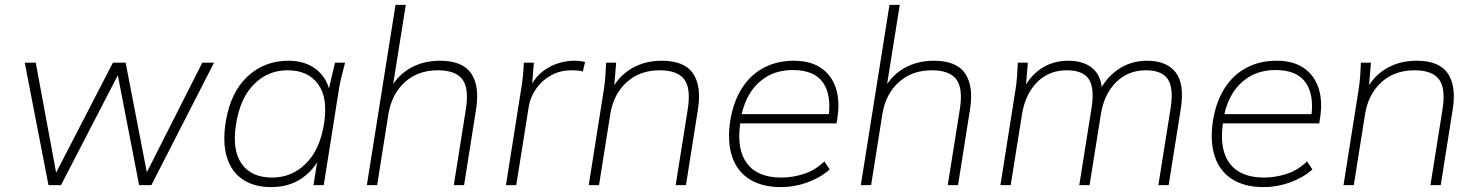

<svg xmlns="http://www.w3.org/2000/svg" viewBox="-20 -756 6028 784"><path d="M178 0 81 -500H126L216 -14H190L441 -500H493L587 -14H560L806 -500H854L598 0H548L453 -491H483L229 0Z M1087 8Q1018 8 971.5 -23Q925 -54 906.5 -114Q888 -174 902 -260Q922 -380 991 -444Q1060 -508 1158 -508Q1228 -508 1273.5 -471Q1319 -434 1329 -369H1317L1348 -500H1389Q1382 -472 1375 -445Q1368 -418 1364 -392L1302 0H1260L1281 -131H1295Q1267 -66 1214 -29Q1161 8 1087 8ZM1091 -31Q1171 -31 1228.5 -87.5Q1286 -144 1303 -250Q1320 -356 1279 -412.5Q1238 -469 1154 -469Q1074 -469 1017.5 -412.5Q961 -356 944 -250Q927 -144 966.5 -87.5Q1006 -31 1091 -31Z M1478 0 1595 -736H1637L1580 -379H1566Q1596 -442 1650.5 -475Q1705 -508 1776 -508Q1869 -508 1904 -456Q1939 -404 1924 -310L1875 0H1833L1882 -308Q1896 -395 1868 -432Q1840 -469 1768 -469Q1686 -469 1632.5 -420Q1579 -371 1566 -290L1520 0Z M2046 0 2107 -386Q2112 -414 2115 -443Q2118 -472 2119 -500H2160L2151 -391L2141 -390Q2157 -430 2186 -456Q2215 -482 2251.5 -495Q2288 -508 2324 -508Q2336 -508 2347 -507Q2358 -506 2369 -503L2360 -464Q2351 -467 2339.5 -468Q2328 -469 2315 -469Q2266 -469 2228.5 -447.5Q2191 -426 2168 -392Q2145 -358 2139 -320L2088 0Z M2384 0 2446 -392Q2450 -418 2452 -445Q2454 -472 2455 -500H2496L2486 -380L2472 -379Q2502 -442 2556.5 -475Q2611 -508 2682 -508Q2775 -508 2810 -456Q2845 -404 2830 -310L2781 0H2739L2788 -308Q2802 -395 2774 -432Q2746 -469 2674 -469Q2592 -469 2538.5 -420Q2485 -371 2472 -290L2426 0Z M3169 8Q3091 8 3040 -24.5Q2989 -57 2969 -118Q2949 -179 2962 -264Q2975 -342 3010 -396.5Q3045 -451 3099 -479.5Q3153 -508 3222 -508Q3288 -508 3331 -479.5Q3374 -451 3392 -399.5Q3410 -348 3400 -279L3396 -252H2987L2993 -290H3380L3363 -277Q3376 -369 3340 -419.5Q3304 -470 3218 -470Q3156 -470 3111 -443Q3066 -416 3039 -369.5Q3012 -323 3004 -263L3002 -248Q2988 -143 3031.5 -87Q3075 -31 3170 -31Q3217 -31 3263 -46Q3309 -61 3346 -97L3368 -64Q3329 -30 3276.5 -11Q3224 8 3169 8Z M3495 0 3612 -736H3654L3597 -379H3583Q3613 -442 3667.5 -475Q3722 -508 3793 -508Q3886 -508 3921 -456Q3956 -404 3941 -310L3892 0H3850L3899 -308Q3913 -395 3885 -432Q3857 -469 3785 -469Q3703 -469 3649.5 -420Q3596 -371 3583 -290L3537 0Z M4065 0 4127 -392Q4131 -418 4133 -445Q4135 -472 4136 -500H4177L4167 -380H4153Q4182 -443 4230.5 -475.5Q4279 -508 4342 -508Q4407 -508 4443.5 -475Q4480 -442 4480 -379H4468Q4493 -436 4545 -472Q4597 -508 4664 -508Q4744 -508 4781 -460Q4818 -412 4801 -308L4752 0H4710L4760 -314Q4773 -395 4749 -432Q4725 -469 4659 -469Q4586 -469 4537 -420Q4488 -371 4475 -288L4429 0H4387L4437 -314Q4450 -395 4426.5 -432Q4403 -469 4336 -469Q4263 -469 4214.5 -420Q4166 -371 4153 -288L4107 0Z M5140 8Q5062 8 5011 -24.5Q4960 -57 4940 -118Q4920 -179 4933 -264Q4946 -342 4981 -396.5Q5016 -451 5070 -479.5Q5124 -508 5193 -508Q5259 -508 5302 -479.5Q5345 -451 5363 -399.5Q5381 -348 5371 -279L5367 -252H4958L4964 -290H5351L5334 -277Q5347 -369 5311 -419.5Q5275 -470 5189 -470Q5127 -470 5082 -443Q5037 -416 5010 -369.5Q4983 -323 4975 -263L4973 -248Q4959 -143 5002.5 -87Q5046 -31 5141 -31Q5188 -31 5234 -46Q5280 -61 5317 -97L5339 -64Q5300 -30 5247.5 -11Q5195 8 5140 8Z M5466 0 5528 -392Q5532 -418 5534 -445Q5536 -472 5537 -500H5578L5568 -380L5554 -379Q5584 -442 5638.5 -475Q5693 -508 5764 -508Q5857 -508 5892 -456Q5927 -404 5912 -310L5863 0H5821L5870 -308Q5884 -395 5856 -432Q5828 -469 5756 -469Q5674 -469 5620.5 -420Q5567 -371 5554 -290L5508 0Z"/></svg>

Font: Mulish ExtraLight ExtraLight
Style: Italic
Weight: 250
Italic angle: -9°
Version: Version 3.603